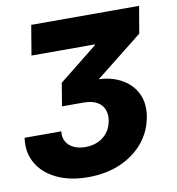

<svg xmlns="http://www.w3.org/2000/svg" viewBox="-84 -613 817 886"><g transform="rotate(-10 324.0 -170.0)"><path d="M259.3 198.7Q173.3 198.7 111.6 168.9Q49.8 139.2 20.3 87.2Q-9.3 35.2 0.5 -31.2H172.4Q168.9 -3.9 180.4 16.6Q191.9 37.1 215.1 48.3Q238.3 59.6 270 59.6Q302.7 59.6 329.3 47.6Q356 35.6 373.5 12.9Q391.1 -9.8 396.5 -42Q401.4 -70.3 392.3 -93.5Q383.3 -116.7 359.6 -130.4Q335.9 -144 296.9 -144H195.8L213.4 -251.5L394.5 -396L395 -399.4H97.7L121.1 -539.1H626.5L605 -412.6L332 -196.3L324.2 -234.4Q408.7 -245.6 468.5 -220.7Q528.3 -195.8 556.2 -146Q584 -96.2 573.2 -30.8Q561.5 38.6 518.6 90.1Q475.6 141.6 409.2 170.2Q342.8 198.7 259.3 198.7Z"/></g></svg>

Font: Inter 18pt ExtraBold
Style: Italic
Weight: 800
Italic angle: -9.3988°
Designer: Rasmus Andersson
Foundry: rsms
Version: Version 4.001;git-66647c0bb